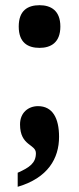

<svg xmlns="http://www.w3.org/2000/svg" viewBox="-20 -564 305 738"><path d="M132 -380C175 -380 212 -400 212 -462C212 -524 175 -544 132 -544C87 -544 52 -524 52 -462C52 -400 87 -380 132 -380ZM48 100V154C164 120 207 45 207 -38C207 -110 182 -156 126 -156C89 -156 57 -131 57 -86C57 -2 118 -11 118 25C118 63 93 80 48 100Z"/></svg>

Font: Noto Serif Hebrew ExtraCondensed Black
Style: Regular
Weight: 900
Width: 2
Designer: Monotype Design Team
Foundry: Monotype Imaging Inc.
Version: Version 2.004